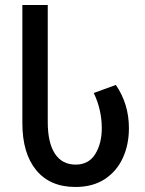

<svg xmlns="http://www.w3.org/2000/svg" viewBox="-20 -734 578 764"><path d="M280 10Q179 10 124 -57Q69 -124 69 -244V-714H170V-249Q170 -166 198.5 -122.5Q227 -79 281 -79Q333 -79 359 -121Q385 -163 385 -224Q385 -260 377 -295.5Q369 -331 353 -364L441 -396Q493 -320 493 -224Q493 -158 468.5 -105Q444 -52 396.5 -21Q349 10 280 10Z"/></svg>

Font: Noto Sans Georgian Condensed Medium
Style: Regular
Weight: 500
Width: 3
Designer: Monotype Design Team, Akaki Razmadze
Foundry: Google LLC
Version: Version 2.005; ttfautohint (v1.8.4.7-5d5b)